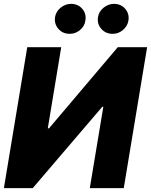

<svg xmlns="http://www.w3.org/2000/svg" viewBox="-25 -971 779 991"><path d="M115.7 -727.5H291L221.7 -308.6H228L583 -727.5H734.4L613.8 0H438.5L508.3 -419.9H502.9L144 0H-4.9ZM335.4 -796.4Q298.3 -796.4 276.1 -822.3Q253.9 -848.1 259.3 -883.8Q264.2 -912.1 288.1 -931.4Q312 -950.7 341.8 -951.2Q378.4 -950.7 400.1 -925Q421.9 -899.4 415.5 -863.8Q411.6 -835.9 388.2 -816.2Q364.7 -796.4 335.4 -796.4ZM556.6 -796.4Q520 -796.4 497.6 -822.3Q475.1 -848.1 481 -883.8Q485.8 -912.1 509.8 -931.4Q533.7 -950.7 563 -951.2Q600.1 -950.7 621.8 -925Q643.6 -899.4 637.7 -863.8Q632.8 -835.9 609.6 -816.2Q586.4 -796.4 556.6 -796.4Z"/></svg>

Font: Inter Tight ExtraBold
Style: Italic
Weight: 800
Italic angle: -9.39999°
Designer: Rasmus Andersson
Foundry: rsms
Version: Version 3.004